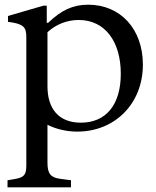

<svg xmlns="http://www.w3.org/2000/svg" viewBox="-20 -550 664 817"><path d="M12 247H282V217L237 211C196 206 182 189 182 143V-19C220 0 264 10 309 10C468 10 588 -108 588 -275C588 -426 493 -530 355 -530C291 -530 241 -507 185 -453H179V-526H165L14 -482V-457C81 -449 92 -434 92 -392V153C92 194 83 205 42 212L12 217ZM324 -28C230 -28 182 -87 182 -183V-413C219 -447 266 -465 315 -465C427 -465 494 -373 494 -236C494 -104 431 -28 324 -28Z"/></svg>

Font: Hedvig Letters Serif 24pt
Style: Regular
Weight: 400
Designer: Alexander Örn & Tor Weibull
Foundry: Kanon Foundry
Version: Version 1.000